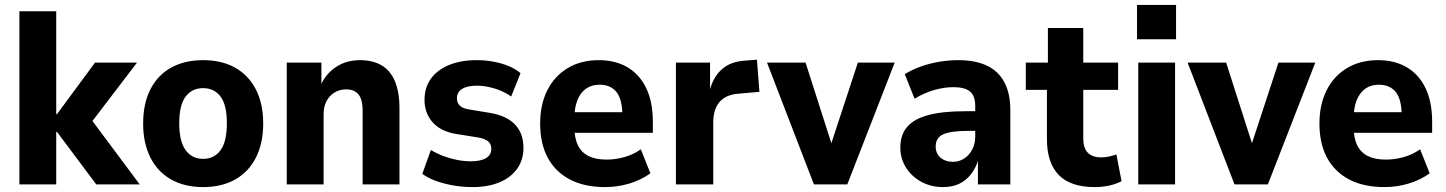

<svg xmlns="http://www.w3.org/2000/svg" viewBox="-20 -751 5888 782"><path d="M59 0V-705H209V-286H212L367 -496H538L335 -230L338 -283L549 0H372L212 -214H209V0Z M807 11Q732 11 677 -20Q622 -51 592.5 -109.5Q563 -168 563 -248Q563 -329 592.5 -387Q622 -445 677 -475.5Q732 -506 807 -506Q883 -506 937.5 -475.5Q992 -445 1022 -387Q1052 -329 1052 -248Q1052 -168 1022.5 -109.5Q993 -51 938 -20Q883 11 807 11ZM807 -104Q853 -104 878.5 -139.5Q904 -175 904 -249Q904 -323 878.5 -357.5Q853 -392 807 -392Q762 -392 736 -357.5Q710 -323 710 -249Q710 -175 736 -139.5Q762 -104 807 -104Z M1148 0V-496H1289V-403H1286Q1307 -451 1349 -478.5Q1391 -506 1446 -506Q1498 -506 1534 -485Q1570 -464 1588.5 -420Q1607 -376 1607 -309V0H1457V-300Q1457 -331 1449.5 -350Q1442 -369 1427 -378Q1412 -387 1390 -387Q1364 -387 1343 -374.5Q1322 -362 1310 -339.5Q1298 -317 1298 -286V0Z M1904 11Q1863 11 1824.5 4Q1786 -3 1754.5 -14.5Q1723 -26 1700 -43L1735 -140Q1760 -125 1787 -115Q1814 -105 1842.5 -99.5Q1871 -94 1897 -94Q1938 -94 1959.5 -107Q1981 -120 1981 -144Q1981 -165 1968 -175.5Q1955 -186 1928 -191L1840 -205Q1776 -215 1742.5 -252.5Q1709 -290 1709 -344Q1709 -393 1734 -429Q1759 -465 1807 -485.5Q1855 -506 1922 -506Q1956 -506 1989 -500Q2022 -494 2050.5 -482.5Q2079 -471 2100 -453L2062 -358Q2044 -371 2020.5 -381Q1997 -391 1971.5 -396.5Q1946 -402 1923 -402Q1882 -402 1861.5 -388.5Q1841 -375 1841 -351Q1841 -332 1853 -320.5Q1865 -309 1892 -305L1977 -291Q2045 -279 2078.5 -243Q2112 -207 2112 -149Q2112 -100 2086.5 -64Q2061 -28 2014.5 -8.5Q1968 11 1904 11Z M2445 11Q2360 11 2301 -20Q2242 -51 2211 -108.5Q2180 -166 2180 -248Q2180 -325 2209 -383Q2238 -441 2292 -473.5Q2346 -506 2419 -506Q2487 -506 2536.5 -476.5Q2586 -447 2612.5 -391Q2639 -335 2639 -255V-210H2301V-294H2529L2515 -278Q2515 -346 2491 -376Q2467 -406 2422 -406Q2390 -406 2367 -390Q2344 -374 2331.5 -342.5Q2319 -311 2319 -263V-239Q2319 -190 2333.5 -160Q2348 -130 2377 -115.5Q2406 -101 2451 -101Q2487 -101 2524 -111.5Q2561 -122 2590 -143L2629 -45Q2590 -17 2542 -3Q2494 11 2445 11Z M2733 0V-496H2872V-376H2869Q2882 -433 2917.5 -466.5Q2953 -500 3013 -504L3063 -508L3073 -377L2984 -369Q2936 -365 2910.5 -335.5Q2885 -306 2885 -251V0Z M3295 0 3104 -496H3261L3375 -140H3357L3474 -496H3624L3431 0Z M3820 11Q3772 11 3732.5 -10.5Q3693 -32 3670 -68.5Q3647 -105 3647 -150Q3647 -202 3675 -234.5Q3703 -267 3761.5 -282.5Q3820 -298 3911 -298H3969V-218H3923Q3888 -218 3863 -214.5Q3838 -211 3822 -204Q3806 -197 3798.5 -184.5Q3791 -172 3791 -154Q3791 -126 3810.5 -109Q3830 -92 3862 -92Q3886 -92 3906.5 -105Q3927 -118 3939.5 -141.5Q3952 -165 3952 -195V-320Q3952 -361 3930.5 -378.5Q3909 -396 3863 -396Q3827 -396 3787 -385Q3747 -374 3705 -349L3665 -449Q3696 -468 3731.5 -480.5Q3767 -493 3806 -499.5Q3845 -506 3883 -506Q3952 -506 3999 -484Q4046 -462 4070.5 -416.5Q4095 -371 4095 -301V0H3963V-99H3964Q3954 -66 3934.5 -41Q3915 -16 3887 -2.5Q3859 11 3820 11Z M4439 11Q4340 11 4292 -38.5Q4244 -88 4244 -185V-385H4158V-496H4248V-637H4392V-496H4534V-385H4392V-189Q4392 -148 4410.5 -129Q4429 -110 4466 -110Q4481 -110 4497 -113.5Q4513 -117 4527 -122L4548 -13Q4525 -1 4497 5Q4469 11 4439 11Z M4611 -591V-731H4770V-591ZM4616 0V-496H4766V0Z M5008 0 4817 -496H4974L5088 -140H5070L5187 -496H5337L5144 0Z M5619 11Q5534 11 5475 -20Q5416 -51 5385 -108.5Q5354 -166 5354 -248Q5354 -325 5383 -383Q5412 -441 5466 -473.5Q5520 -506 5593 -506Q5661 -506 5710.5 -476.5Q5760 -447 5786.5 -391Q5813 -335 5813 -255V-210H5475V-294H5703L5689 -278Q5689 -346 5665 -376Q5641 -406 5596 -406Q5564 -406 5541 -390Q5518 -374 5505.5 -342.5Q5493 -311 5493 -263V-239Q5493 -190 5507.5 -160Q5522 -130 5551 -115.5Q5580 -101 5625 -101Q5661 -101 5698 -111.5Q5735 -122 5764 -143L5803 -45Q5764 -17 5716 -3Q5668 11 5619 11Z"/></svg>

Font: Nunito Sans 10pt SemiCondensed ExtraBold
Style: Regular
Weight: 800
Width: 4
Designer: Vernon Adams
Foundry: Vernon Adams
Version: Version 3.101;gftools[0.9.27]